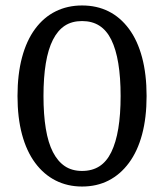

<svg xmlns="http://www.w3.org/2000/svg" viewBox="-20 -671 600 702"><path d="M280 11Q227 11 183.5 -11Q140 -33 108.5 -75.5Q77 -118 60.5 -179.5Q44 -241 44 -320Q44 -399 60.5 -461Q77 -523 108.5 -565.5Q140 -608 183.5 -629.5Q227 -651 280 -651Q334 -651 377 -629.5Q420 -608 451.5 -565.5Q483 -523 499.5 -461Q516 -399 516 -320Q516 -241 499.5 -179.5Q483 -118 451.5 -75.5Q420 -33 377 -11Q334 11 280 11ZM280 -46Q317 -46 343.5 -63Q370 -80 387 -115Q404 -150 412.5 -201Q421 -252 421 -320Q421 -388 412.5 -439.5Q404 -491 387 -525.5Q370 -560 343.5 -577Q317 -594 280 -594Q243 -594 217 -577Q191 -560 173.5 -525.5Q156 -491 147.5 -439.5Q139 -388 139 -320Q139 -252 147.5 -200.5Q156 -149 173.5 -115Q191 -81 217 -63.5Q243 -46 280 -46Z"/></svg>

Font: Roboto Serif 20pt SemiCondensed
Style: Regular
Weight: 400
Width: 4
Version: Version 1.008